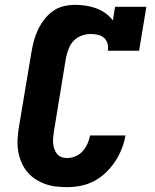

<svg xmlns="http://www.w3.org/2000/svg" viewBox="-20 -763 640 791"><path d="M256 8Q232 8 208 5Q184 2 162 -6.5Q140 -15 121.5 -28Q103 -41 89 -59Q75 -77 66.5 -98.5Q58 -120 54.5 -143.5Q51 -167 52.5 -191.5Q54 -216 58 -240L109 -545Q113 -569 119 -592.5Q125 -616 135.5 -638.5Q146 -661 161.5 -681.5Q177 -702 197.5 -717Q218 -732 242 -737.5Q266 -743 290 -743Q312 -743 334.5 -739.5Q357 -736 377 -728.5Q397 -721 414.5 -708.5Q432 -696 445 -679L454 -735H583L553 -554H424Q427 -569 423 -583.5Q419 -598 408.5 -607Q398 -616 383.5 -619.5Q369 -623 354 -623Q336 -623 317 -616.5Q298 -610 284 -595.5Q270 -581 263 -562.5Q256 -544 252 -526L202 -221Q200 -208 199 -196Q198 -184 199 -172Q200 -160 204 -149Q208 -138 215 -129Q222 -120 233 -116Q244 -112 256 -112Q273 -112 290.5 -119Q308 -126 320.5 -140Q333 -154 340.5 -171Q348 -188 351 -205H497Q492 -177 481.5 -150Q471 -123 454.5 -98Q438 -73 416 -52Q394 -31 367.5 -17Q341 -3 312.5 2.5Q284 8 256 8Z"/></svg>

Font: Iosevka Slab HvExObl
Style: Regular
Weight: 900
Width: 7
Italic angle: -9°
Monospace: yes
Designer: Belleve Invis
Foundry: Belleve Invis
Version: Version 11.1.1; ttfautohint (v1.8.3)